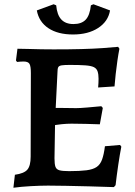

<svg xmlns="http://www.w3.org/2000/svg" viewBox="-20 -872 635 902"><path d="M43 10 50 -51Q93 -57 108.5 -75Q124 -93 124 -136L125 -529Q125 -561 118.5 -572Q112 -583 91 -583Q86 -583 76.5 -582.5Q67 -582 60 -581L55 -588L62 -643Q84 -643 113.5 -642Q143 -641 174.5 -640.5Q206 -640 232 -640Q307 -640 363 -641.5Q419 -643 461.5 -646Q504 -649 535 -652L541 -643Q536 -618 531.5 -586.5Q527 -555 523.5 -524Q520 -493 518 -466L441 -461Q442 -469 442.5 -482Q443 -495 443 -502Q443 -523 438.5 -536.5Q434 -550 421 -556.5Q408 -563 380.5 -565Q353 -567 308 -567Q282 -567 269.5 -565Q257 -563 253.5 -556Q250 -549 250 -532L239 -311L236 -128Q236 -101 240.5 -88.5Q245 -76 259.5 -72Q274 -68 305 -68Q355 -68 386 -72Q417 -76 434 -87.5Q451 -99 459.5 -122.5Q468 -146 473 -185L544 -191L550 -183Q543 -148 535.5 -97Q528 -46 523 -2L515 7Q459 5 400 3.5Q341 2 290 1Q239 0 206 0Q171 0 125 2.5Q79 5 43 10ZM227 -283 235 -365Q242 -365 260.5 -365Q279 -365 300.5 -364.5Q322 -364 338 -364Q355 -364 390 -367Q425 -370 456 -373L463 -365L449 -288Q422 -289 383 -290Q344 -291 316 -291Q294 -291 269.5 -288.5Q245 -286 227 -283ZM323 -710Q252 -710 207.5 -739.5Q163 -769 153 -823L232 -852L244 -847Q248 -802 268 -780.5Q288 -759 325 -759Q363 -759 382.5 -779.5Q402 -800 407 -847L419 -852L497 -823Q488 -771 441 -740.5Q394 -710 323 -710Z"/></svg>

Font: Alegreya SemiBold
Style: Regular
Weight: 600
Designer: Juan Pablo del Peral
Foundry: Huerta Tipografica
Version: Version 2.009